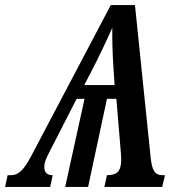

<svg xmlns="http://www.w3.org/2000/svg" viewBox="-60 -734 699 754"><path d="M-30 -46H-16Q5 -46 23 -63Q41 -80 63 -122L375 -714H470L532 -112Q536 -76 546 -61Q556 -46 578 -46H588L577 0H350L360 -46Q390 -46 403 -59.5Q416 -73 416 -108L415 -130L397 -346H360L286 0H196L272 -346H241L135 -139Q124 -118 119 -104.5Q114 -91 114 -78Q114 -46 147 -46L137 0H-40ZM390 -400 386 -461Q380 -548 381 -625Q340 -533 305 -466L271 -400Z"/></svg>

Font: Noto Serif CondSemiBold
Style: Italic
Weight: 600
Width: 3
Italic angle: -12°
Designer: Monotype Design Team
Foundry: Monotype Imaging Inc.
Version: Version 1.001